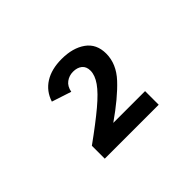

<svg xmlns="http://www.w3.org/2000/svg" viewBox="-85 -976 802 802"><g transform="rotate(-45 316.0 -575.0)"><path d="M156.8 -364V-440.2Q235.5 -496.9 283.6 -537.3Q331.7 -577.6 353.3 -608.4Q374.8 -639.2 374.8 -666.1Q374.8 -690.2 359.7 -702.5Q344.5 -714.7 320.1 -714.7Q296.7 -714.7 278.6 -701.3Q260.4 -687.9 255.4 -660.5L169 -688.8Q184.1 -735.8 223.9 -760.9Q263.8 -786 323.9 -786Q389.3 -786 430.4 -756.7Q471.6 -727.3 471.6 -670.2Q471.6 -609.4 423.3 -557.5Q375 -505.5 287.6 -444.5H475.4V-364Z"/></g></svg>

Font: Atkinson Hyperlegible Mono ExtraLight
Style: Regular
Weight: 200
Monospace: yes
Designer: Elliott Scott, Megan Eiswerth, Linus Boman, Theodore Petrosky, Letters from Sweden
Foundry: Applied Design Works, Letters from Sweden
Version: Version 2.001